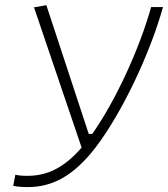

<svg xmlns="http://www.w3.org/2000/svg" viewBox="-20 -721 657 750"><path d="M88.4 9.8C182.6 9.8 266.6 -31.7 354.5 -146.5C456.5 -280.3 566.4 -512.2 616.7 -693.4H570.3C525.4 -531.7 432.1 -328.1 340.3 -197.8H326.7L161.1 -700.7L112.8 -692.4L298.8 -144.5C229.5 -64 162.1 -34.2 88.4 -34.2C66.9 -34.2 52.2 -35.2 40 -38.6L31.7 4.9C50.3 8.8 67.9 9.8 88.4 9.8Z"/></svg>

Font: Cascadia Code PL ExtraLight
Style: Italic
Weight: 200
Italic angle: -10°
Monospace: yes
Designer: Aaron Bell
Foundry: Saja Typeworks
Version: Version 2404.023